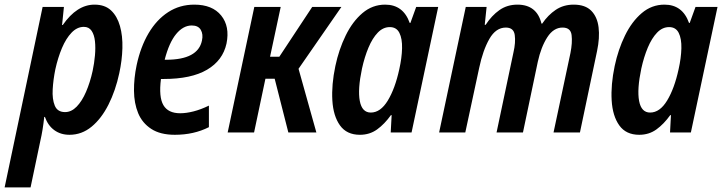

<svg xmlns="http://www.w3.org/2000/svg" viewBox="-66 -572 3120 829"><path d="M-46 237 118 -542H210L202 -464H205Q266 -552 342 -552Q387 -552 413.5 -527Q440 -502 452 -459.5Q464 -417 462.5 -364Q461 -311 449 -256Q433 -181 402.5 -120.5Q372 -60 329.5 -25Q287 10 234 10Q196 10 168.5 -10Q141 -30 128 -67H125Q119 -10 108 37L66 237ZM215 -88Q242 -88 265 -111.5Q288 -135 305.5 -175.5Q323 -216 334 -266Q341 -299 344 -332.5Q347 -366 344 -394Q341 -422 329.5 -439Q318 -456 296 -456Q267 -456 243 -431Q219 -406 201.5 -364.5Q184 -323 173 -273Q164 -229 161.5 -186.5Q159 -144 170.5 -116Q182 -88 215 -88Z M689 10Q626 10 587 -15.5Q548 -41 530.5 -83.5Q513 -126 512.5 -180Q512 -234 524 -291Q541 -370 575.5 -428.5Q610 -487 660 -519.5Q710 -552 773 -552Q851 -552 889 -505Q927 -458 912 -384Q896 -311 828 -271Q760 -231 641 -231H629Q619 -153 639.5 -118Q660 -83 712 -83Q738 -83 769.5 -91Q801 -99 836 -116V-23Q771 10 689 10ZM762 -462Q725 -462 694.5 -425Q664 -388 645 -314H651Q789 -314 806 -397Q812 -424 801 -443Q790 -462 762 -462Z M917 0 1032 -542H1146L1100 -327H1140L1282 -542H1408L1223 -275L1300 0H1179L1120 -232H1080L1031 0Z M1488 10Q1431 10 1402 -30.5Q1373 -71 1369 -138.5Q1365 -206 1382 -287Q1397 -358 1426.5 -418.5Q1456 -479 1499 -515.5Q1542 -552 1597 -552Q1675 -552 1703 -473H1706L1731 -542H1826L1711 0H1621L1625 -75H1622Q1594 -36 1562 -13Q1530 10 1488 10ZM1535 -86Q1577 -86 1608.5 -138Q1640 -190 1658 -273Q1669 -322 1670 -363.5Q1671 -405 1658.5 -430Q1646 -455 1617 -455Q1588 -455 1565 -431Q1542 -407 1525 -366.5Q1508 -326 1497 -276Q1478 -186 1487.5 -136Q1497 -86 1535 -86Z M1830 0 1945 -542H2035L2027 -465H2031Q2057 -505 2090.5 -528.5Q2124 -552 2168 -552Q2252 -552 2272 -470H2275Q2300 -507 2333.5 -529.5Q2367 -552 2411 -552Q2461 -552 2487 -525.5Q2513 -499 2518.5 -454Q2524 -409 2512 -352L2438 0H2324L2397 -343Q2406 -388 2402 -420.5Q2398 -453 2363 -453Q2324 -453 2297 -411Q2270 -369 2256 -305L2192 0H2078L2151 -346Q2161 -389 2156.5 -421Q2152 -453 2118 -453Q2075 -453 2047 -404Q2019 -355 2003 -279L1943 0Z M2694 10Q2637 10 2608 -30.5Q2579 -71 2575 -138.5Q2571 -206 2588 -287Q2603 -358 2632.5 -418.5Q2662 -479 2705 -515.5Q2748 -552 2803 -552Q2881 -552 2909 -473H2912L2937 -542H3032L2917 0H2827L2831 -75H2828Q2800 -36 2768 -13Q2736 10 2694 10ZM2741 -86Q2783 -86 2814.5 -138Q2846 -190 2864 -273Q2875 -322 2876 -363.5Q2877 -405 2864.5 -430Q2852 -455 2823 -455Q2794 -455 2771 -431Q2748 -407 2731 -366.5Q2714 -326 2703 -276Q2684 -186 2693.5 -136Q2703 -86 2741 -86Z"/></svg>

Font: Noto Sans Condensed SemiBold
Style: Italic
Weight: 600
Width: 3
Italic angle: -12°
Designer: Monotype Design Team
Foundry: Monotype Imaging Inc.
Version: Version 2.013; ttfautohint (v1.8.4.7-5d5b)